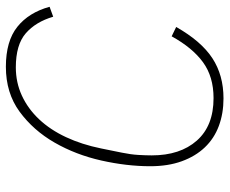

<svg xmlns="http://www.w3.org/2000/svg" viewBox="-82 -668 762 637"><g transform="rotate(-90 298.5 -349.0)"><path d="M291 12Q241 12 199.5 -3.5Q158 -19 128.5 -50Q99 -81 82.5 -126.5Q66 -172 66 -231Q66 -309 85 -393.5Q104 -478 144.5 -548.5Q185 -619 247 -664.5Q309 -710 396 -710Q481 -710 528.5 -672Q576 -634 595 -565L562 -553Q545 -611 507 -644Q469 -677 394 -677Q344 -677 300.5 -657Q257 -637 222 -600Q187 -563 162.5 -510.5Q138 -458 125 -394L111 -325Q105 -296 103.5 -271Q102 -246 102 -226Q102 -132 151 -76.5Q200 -21 292 -21Q363 -21 411 -56Q459 -91 497 -160L528 -145Q481 -62 424.5 -25Q368 12 291 12Z"/></g></svg>

Font: IBM Plex Sans ExtLt
Style: Italic
Weight: 200
Italic angle: -11°
Designer: Mike Abbink, Paul van der Laan, Pieter van Rosmalen
Foundry: Bold Monday
Version: Version 3.005